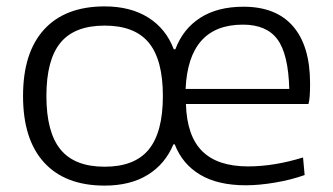

<svg xmlns="http://www.w3.org/2000/svg" viewBox="-20 -570 1042 600"><path d="M748 9Q661 9 605.5 -24Q550 -57 526 -119H522Q496 -57 441.5 -23.5Q387 10 307 10Q184 10 118 -62Q52 -134 52 -270Q52 -406 118 -478Q184 -550 307 -550Q388 -550 443.5 -515Q499 -480 523 -416H528Q552 -480 606 -514.5Q660 -549 741 -549Q843 -549 896 -487.5Q949 -426 949 -309Q949 -288 948 -272Q947 -256 944 -245H561Q564 -145 612 -97.5Q660 -50 755 -50Q837 -50 927 -78L932 -23Q890 -8 840 0.5Q790 9 748 9ZM307 -49Q401 -49 445 -103Q489 -157 489 -270Q489 -383 445 -436.5Q401 -490 307 -490Q213 -490 169 -436.5Q125 -383 125 -270Q125 -157 169 -103Q213 -49 307 -49ZM884 -292Q881 -401 847 -447Q813 -493 739 -493Q569 -493 560 -292Z"/></svg>

Font: Encode Sans Wide
Style: Light
Weight: 300
Designer: Pablo Impallari, Andres Torresi
Foundry: Pablo Impallari, Andres Torresi
Version: Version 1.000; ttfautohint (v1.00) -l 8 -r 50 -G 200 -x 14 -